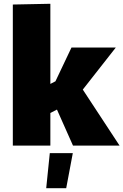

<svg xmlns="http://www.w3.org/2000/svg" viewBox="-20 -772 654 1018"><path d="M48 -748 247 -752V-327L274 -341L359 -520H594L419 -297L614 0H367L282 -191L247 -173V0H48ZM244 40H366L331 226H225Z"/></svg>

Font: Murecho Black
Style: Regular
Weight: 900
Designer: Neil Summerour
Foundry: Positype
Version: Version 1.010; ttfautohint (v1.8.3)